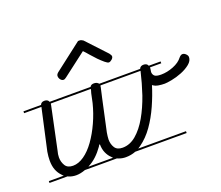

<svg xmlns="http://www.w3.org/2000/svg" viewBox="-84 -576 792 688"><g transform="rotate(-20 312.0 -232.0)"><path d="M523 -280H480Q480 -273 479 -269.5Q478 -266 478 -263Q478 -254 484 -248Q490 -242 509 -242Q532 -242 556 -251.5Q580 -261 592 -277Q599 -285 605 -285Q612 -285 618 -279Q624 -273 624 -267Q624 -253 610 -241.5Q596 -230 576 -222Q556 -214 537 -210.5Q518 -207 510 -207Q498 -207 486 -209Q474 -211 465 -218Q454 -182 437.5 -145Q421 -108 399.5 -77.5Q378 -47 350 -27L341 -21H523V-14H327Q309 -7 289 -7Q275 -7 262 -12Q260 -13 257 -14H135Q116 -7 100 -7Q86 -7 73 -12Q71 -13 69 -14H0V-21H57Q53 -24 50 -28Q40 -38 34 -53Q28 -68 28 -89Q28 -104 31 -122L66 -280H0V-287H67Q71 -297 83 -297Q92 -297 97 -292Q99 -289 100 -287H256Q260 -295 271 -295Q281 -295 286 -290Q288 -289 289 -287H445Q449 -297 461 -297Q470 -297 475 -292Q477 -289 478 -287H523ZM290 -276Q290 -275 290 -274L281 -234L255 -114Q254 -107 253 -100.5Q252 -94 252 -88Q252 -70 260.5 -56.5Q269 -43 290 -43Q318 -43 342 -63.5Q366 -84 385.5 -118Q405 -152 420 -195Q434 -237 444 -280H291V-279Q291 -278 290 -276ZM101 -277Q101 -276 101 -275L67 -114Q65 -107 64 -100.5Q63 -94 63 -88Q63 -71 71.5 -57Q80 -43 101 -43Q122 -43 143.5 -58Q165 -73 184 -99.5Q203 -126 218.5 -160Q234 -194 243 -230Q246 -242 248 -253.5Q250 -265 254 -277V-280H102Q102 -279 101 -277ZM185 -349Q179 -344 174 -344Q168 -344 163 -350Q158 -356 158 -364Q158 -370 165 -376L270 -457H276Q282 -457 289 -452L360 -376Q366 -368 366 -364Q366 -358 359.5 -352.5Q353 -347 348 -347Q343 -347 333.5 -355Q324 -363 313 -374L292 -397Q282 -409 274 -417ZM240 -26Q230 -35 223.5 -49.5Q217 -64 217 -83Q216 -83 215 -81.5Q214 -80 213 -80L211 -76Q185 -39 154 -23Q152 -22 151 -21H245Q242 -23 240 -26Z"/></g></svg>

Font: Gruenewald VA 3. Klasse
Style: Regular
Weight: 400
Designer: Peter Wiegel
Foundry: Peter Wiegel, nach dem Schriftentwurf von Dr. H. Gr¸newald
Version: Version 0.007